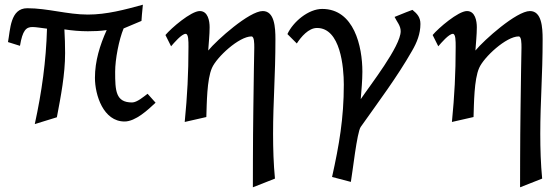

<svg xmlns="http://www.w3.org/2000/svg" viewBox="-20 -502 2356 817"><path d="M14 -323 65 -307C76 -373 91 -387 118 -387C134 -387 154 -383 180 -380C176 -241 158 -112 128 26L222 -3C239 -93 257 -185 257 -276C257 -310 256 -343 254 -377C287 -372 320 -369 354 -369C381 -369 407 -370 434 -374C405 -310 384 -242 384 -171C384 -97 420 15 510 15C557 15 610 -35 642 -65L608 -103C592 -91 563 -66 542 -66C472 -66 470 -116 470 -197C470 -249 486 -333 506 -381L582 -413C582 -413 585 -459 588 -482C512 -461 434 -440 354 -440C267 -440 183 -467 96 -467C23 -467 24 -375 14 -323Z M684 -353 708 -305C720 -319 753 -358 770 -358C782 -358 782 -328 782 -303C782 -190 777 -95 766 17L858 -4C860 -60 860 -164 882 -213C902 -259 997 -347 1050 -347C1062 -347 1062 -318 1062 -299C1062 -299 1059 -140 1058 -39C1056 91 1056 295 1056 295L1150 258C1144 196 1142 132 1142 67C1142 -70 1152 -179 1152 -335C1152 -386 1148 -455 1098 -455C1041 -455 903 -332 866 -287C868 -320 872 -353 872 -386C872 -413 865 -455 830 -455C793 -455 708 -382 684 -353Z M1203 -357 1243 -317C1261 -345 1293 -383 1329 -383C1429 -383 1443 -216 1443 -142C1443 2 1423 116 1393 251L1473 272C1480 234 1499 60 1515 38C1592 -71 1669 -173 1733 -285C1754 -321 1769 -358 1769 -400C1769 -428 1756 -443 1735 -460C1735 -460 1689 -443 1659 -430C1669 -409 1685 -393 1685 -369C1685 -305 1554 -138 1515 -80C1518 -117 1522 -160 1522 -197C1522 -304 1487 -464 1351 -464C1292 -464 1227 -409 1203 -357Z M1821 -353 1845 -305C1857 -319 1890 -358 1907 -358C1919 -358 1919 -328 1919 -303C1919 -190 1914 -95 1903 17L1995 -4C1997 -60 1997 -164 2019 -213C2039 -259 2134 -347 2187 -347C2199 -347 2199 -318 2199 -299C2199 -299 2196 -140 2195 -39C2193 91 2193 295 2193 295L2287 258C2281 196 2279 132 2279 67C2279 -70 2289 -179 2289 -335C2289 -386 2285 -455 2235 -455C2178 -455 2040 -332 2003 -287C2005 -320 2009 -353 2009 -386C2009 -413 2002 -455 1967 -455C1930 -455 1845 -382 1821 -353Z"/></svg>

Font: KpMath
Style: SansBold
Weight: 700
Version: Version 0.66